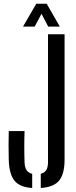

<svg xmlns="http://www.w3.org/2000/svg" viewBox="-20 -980 400 1008"><path d="M194 7V-68Q232 -76 232 -127V-800H319V-141.5Q319 -67.5 290.8 -32.5Q262.5 2.5 194 7ZM149 7Q82.5 2.5 55.2 -32.5Q28 -67.5 26 -141.5Q24 -216.5 26 -292H109Q107.5 -254.5 107.5 -209.5Q107.5 -164.5 109 -127Q110.5 -76 149 -67.5ZM101 -840.5 170.5 -960.5H225L294 -840.5H233L198 -907.5L162 -840.5Z"/></svg>

Font: Big Shoulders Stencil Display SemiBold
Style: Regular
Weight: 600
Designer: Patric King
Foundry: XO Type Co
Version: Version 1.000